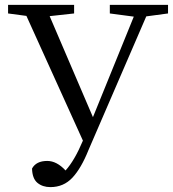

<svg xmlns="http://www.w3.org/2000/svg" viewBox="-20 -749 707 785"><path d="M667 -729V-694L578 -682L342 -136Q312 -61 276 -22.5Q240 16 186 16Q154 16 133 -1.5Q112 -19 111 -60Q128 -91 173 -91Q212 -91 248 -52Q285 -93 319 -174L88 -684L13 -694V-729H283V-694L183 -683L360 -270L527 -681L429 -694V-729Z"/></svg>

Font: Han-Nom Khai
Style: Regular
Weight: 400
Version: Version 1.200;June 22, 2023;FontCreator 14.0.0.2814 64-bit